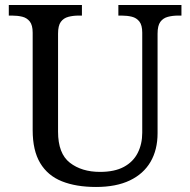

<svg xmlns="http://www.w3.org/2000/svg" viewBox="-20 -734 757 764"><path d="M362 10Q283 10 226.5 -12.5Q170 -35 140 -85Q110 -135 110 -216V-604Q110 -634 98.5 -648.5Q87 -663 68.5 -667.5Q50 -672 28 -672H15V-714H306V-672H293Q271 -672 252 -667Q233 -662 222 -647Q211 -632 211 -600V-210Q211 -123 258 -86.5Q305 -50 378 -50Q436 -50 473 -70Q510 -90 528 -125.5Q546 -161 546 -206V-604Q546 -634 534.5 -648.5Q523 -663 504.5 -667.5Q486 -672 464 -672H451V-714H702V-672H689Q667 -672 648 -667Q629 -662 618 -647Q607 -632 607 -600V-204Q607 -138 579 -90Q551 -42 496.5 -16Q442 10 362 10Z"/></svg>

Font: Noto Serif Armenian
Style: Regular
Weight: 400
Designer: Monotype Design Team
Foundry: Monotype Imaging Inc.
Version: Version 2.007